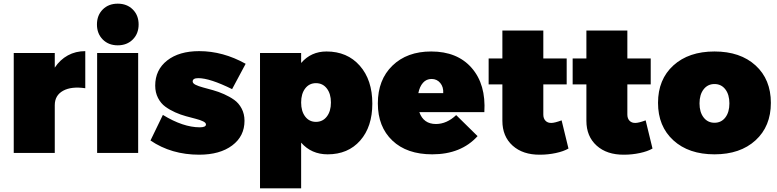

<svg xmlns="http://www.w3.org/2000/svg" viewBox="-20 -837 4255 1051"><path d="M55.2 0V-546.9H279.8V-466.8Q308.6 -510.3 351.3 -533.7Q394 -557.1 446.8 -557.1V-354Q370.6 -365.2 325.2 -340.1Q279.8 -314.9 279.8 -261.2V0Z M542.5 -620.8Q510.7 -652.8 510.7 -703.1Q510.7 -753.4 542.5 -785.2Q574.2 -816.9 624.5 -816.9Q674.8 -816.9 706.8 -785.2Q738.8 -753.4 738.8 -703.1Q738.8 -652.8 706.8 -620.8Q674.8 -588.9 624.5 -588.9Q574.2 -588.9 542.5 -620.8ZM511.7 0V-546.9H736.3V0Z M803.7 -67.9 871.6 -208Q982.4 -140.1 1073.7 -140.1Q1107.4 -140.1 1107.4 -155.8Q1107.4 -165 1092 -172.6Q1076.7 -180.2 1052.2 -186.5Q1027.8 -192.9 998 -200.9Q968.3 -209 938.7 -222.2Q909.2 -235.4 884.8 -253.2Q860.4 -271 845 -300.8Q829.6 -330.6 829.6 -368.2Q829.6 -454.6 895 -505.9Q960.4 -557.1 1070.3 -557.1Q1200.7 -557.1 1324.7 -487.8L1250.5 -349.1Q1128.9 -409.2 1065.4 -409.2Q1034.7 -409.2 1034.7 -391.1Q1034.7 -380.9 1050.3 -373Q1065.9 -365.2 1091.1 -358.4Q1116.2 -351.6 1146.2 -343.3Q1176.3 -335 1206.5 -321.5Q1236.8 -308.1 1262 -290.3Q1287.1 -272.5 1302.7 -242.9Q1318.4 -213.4 1318.4 -175.8Q1318.4 -91.3 1251 -40.8Q1183.6 9.8 1070.3 9.8Q918 9.8 803.7 -67.9Z M1403.3 193.8V-546.9H1628.4V-492.2Q1682.6 -555.2 1767.1 -555.2Q1880.9 -555.2 1949.5 -477.3Q2018.1 -399.4 2018.1 -270Q2018.1 -143.1 1951.7 -67.6Q1885.3 7.8 1773.4 7.8Q1684.6 7.8 1628.4 -56.2V193.8ZM1709.5 -169.9Q1746.6 -169.9 1769 -199Q1791.5 -228 1791.5 -275.9Q1791.5 -323.7 1769 -352.8Q1746.6 -381.8 1709.5 -381.8Q1672.9 -381.8 1650.6 -352.8Q1628.4 -323.7 1628.4 -275.9Q1628.4 -228 1650.6 -199Q1672.9 -169.9 1709.5 -169.9Z M2048.3 -271Q2048.3 -400.4 2128.2 -477.8Q2208 -555.2 2340.3 -555.2Q2483.4 -555.2 2562 -465.1Q2640.6 -375 2631.3 -223.1H2275.4Q2298.3 -158.2 2366.2 -158.2Q2425.3 -158.2 2477.1 -207L2594.2 -91.8Q2503.9 7.8 2346.2 7.8Q2207 7.8 2127.7 -67.6Q2048.3 -143.1 2048.3 -271ZM2270 -327.1H2406.2Q2408.2 -360.8 2389.9 -382.8Q2371.6 -404.8 2342.3 -404.8Q2314 -404.8 2295.4 -383.8Q2276.9 -362.8 2270 -327.1Z M2654.8 -375V-517.1H2730V-669.9H2954.1V-517.1H3082V-375H2954.1V-210Q2954.1 -188.5 2966.1 -176Q2978 -163.6 2998 -164.1Q3016.1 -164.1 3054.2 -178.2L3091.8 -23.9Q3064.9 -8.3 3022.5 0.7Q2980 9.8 2936 9.8Q2842.3 10.7 2786.1 -39.8Q2730 -90.3 2730 -175.8V-375Z M3114.7 -375V-517.1H3189.9V-669.9H3414.1V-517.1H3542V-375H3414.1V-210Q3414.1 -188.5 3426 -176Q3438 -163.6 3458 -164.1Q3476.1 -164.1 3514.2 -178.2L3551.8 -23.9Q3524.9 -8.3 3482.4 0.7Q3439.9 9.8 3396 9.8Q3302.2 10.7 3246.1 -39.8Q3189.9 -90.3 3189.9 -175.8V-375Z M3891.1 7.8Q3750 7.8 3666 -68.8Q3582 -145.5 3582 -273.9Q3582 -402.3 3666 -478.8Q3750 -555.2 3891.1 -555.2Q4032.2 -555.2 4116 -478.8Q4199.7 -402.3 4199.7 -273.9Q4199.7 -145.5 4115.7 -68.8Q4031.7 7.8 3891.1 7.8ZM3831.5 -347.9Q3809.1 -318.8 3809.1 -271Q3809.1 -223.1 3831.5 -194.1Q3854 -165 3891.1 -165Q3928.2 -165 3950.4 -193.8Q3972.7 -222.7 3972.7 -271Q3972.7 -319.3 3950.4 -348.1Q3928.2 -377 3891.1 -377Q3854 -377 3831.5 -347.9Z"/></svg>

Font: Trueno Black
Style: Regular
Weight: 900
Designer: Julieta Ulanovsky
Foundry: Julieta Ulanovsky
Version: Version 3.001b | FøM Fix